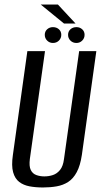

<svg xmlns="http://www.w3.org/2000/svg" viewBox="-20 -817 452 849"><path d="M170 12Q138 12 111 7Q84 2 65 -12.5Q46 -27 38 -55.5Q30 -84 37 -132L101 -591H179L112 -114Q108 -82 116 -65.5Q124 -49 140.5 -43Q157 -37 176 -37Q196 -37 214 -43Q232 -49 245.5 -65.5Q259 -82 263 -114L330 -591H406L342 -132Q335 -85 319.5 -56Q304 -27 281.5 -12.5Q259 2 230.5 7Q202 12 170 12ZM214 -627Q199 -627 188.5 -637.5Q178 -648 178 -663Q178 -678 188.5 -687.5Q199 -697 214 -697Q230 -697 240.5 -687.5Q251 -678 251 -663Q251 -648 240.5 -637.5Q230 -627 214 -627ZM318 -627Q302 -627 291.5 -637.5Q281 -648 281 -663Q281 -678 291.5 -687.5Q302 -697 318 -697Q333 -697 343.5 -687.5Q354 -678 354 -663Q354 -648 343.5 -637.5Q333 -627 318 -627ZM263 -713 160 -797H236L314 -713Z"/></svg>

Font: Alumni Sans Medium
Style: Italic
Weight: 500
Italic angle: -8°
Designer: Robert E. Leuschke
Foundry: Robert E. Leuschke
Version: Version 1.016